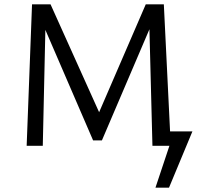

<svg xmlns="http://www.w3.org/2000/svg" viewBox="-20 -678 935 893"><path d="M766 195H703L768 0H689L675 -542L454 -25H413L191 -539L179 0H104L129 -658H215L441 -156L658 -658H742L771 -67H875Z"/></svg>

Font: Ysabeau Medium
Style: Regular
Weight: 500
Designer: Christian Thalmann (Catharsis Fonts)
Version: Version 0.003